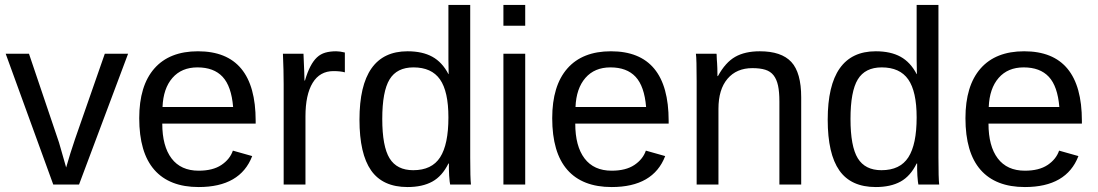

<svg xmlns="http://www.w3.org/2000/svg" viewBox="-20 -745 4431 775"><path d="M299 0H195L3 -528H97L213 -185Q217 -175 225 -146Q233 -117 247 -69L264 -126L283 -184L403 -528H497Z M635 -246Q635 -155 672.5 -105.5Q710 -56 782 -56Q839 -56 873.5 -79Q908 -102 920 -137L998 -115Q950 10 782 10Q664 10 603 -59.5Q542 -129 542 -268Q542 -399 603 -468.5Q664 -538 779 -538Q1012 -538 1012 -257V-246ZM921 -313Q914 -397 878.5 -435Q843 -473 777 -473Q713 -473 676 -430.5Q639 -388 636 -313Z M1125 0V-405Q1125 -460 1122 -528H1205Q1207 -483 1208 -456Q1209 -429 1209 -420H1211Q1221 -454 1233 -477Q1245 -500 1259.5 -513.5Q1274 -527 1293 -532.5Q1312 -538 1337 -538Q1352 -538 1372 -533V-453Q1354 -458 1326 -458Q1271 -458 1242 -410.5Q1213 -363 1213 -275V0Z M1790 -85Q1765 -34 1725 -12Q1685 10 1625 10Q1525 10 1478 -57Q1431 -124 1431 -262Q1431 -538 1625 -538Q1685 -538 1725 -516Q1765 -494 1790 -446H1791L1790 -505V-725H1878V-109Q1878 -25 1881 0H1797Q1796 -4 1795 -13Q1794 -22 1793 -36Q1792 -50 1792 -62Q1792 -74 1792 -85ZM1523 -265Q1523 -154 1552.5 -106Q1582 -58 1648 -58Q1723 -58 1756.5 -110Q1790 -162 1790 -271Q1790 -376 1756 -424.5Q1722 -473 1649 -473Q1582 -473 1552.5 -424.5Q1523 -376 1523 -265Z M2012 -641V-725H2100V-641ZM2012 0V-528H2100V0Z M2302 -246Q2302 -155 2339.5 -105.5Q2377 -56 2449 -56Q2506 -56 2540.5 -79Q2575 -102 2587 -137L2665 -115Q2617 10 2449 10Q2331 10 2270 -59.5Q2209 -129 2209 -268Q2209 -399 2270 -468.5Q2331 -538 2446 -538Q2679 -538 2679 -257V-246ZM2588 -313Q2581 -397 2545.5 -435Q2510 -473 2444 -473Q2380 -473 2343 -430.5Q2306 -388 2303 -313Z M3126 0V-335Q3126 -374 3120.5 -399.5Q3115 -425 3102.5 -441Q3090 -457 3069 -463.5Q3048 -470 3017 -470Q2953 -470 2916.5 -427Q2880 -384 2880 -306V0H2792V-416Q2792 -508 2789 -528H2872Q2873 -527 2873 -515Q2873 -509 2873.5 -504Q2874 -499 2874.5 -490.5Q2875 -482 2875.5 -469.5Q2876 -457 2876 -438H2878Q2908 -493 2947.5 -515.5Q2987 -538 3047 -538Q3134 -538 3174 -495Q3214 -452 3214 -352V0Z M3680 -85Q3655 -34 3615 -12Q3575 10 3515 10Q3415 10 3368 -57Q3321 -124 3321 -262Q3321 -538 3515 -538Q3575 -538 3615 -516Q3655 -494 3680 -446H3681L3680 -505V-725H3768V-109Q3768 -25 3771 0H3687Q3686 -4 3685 -13Q3684 -22 3683 -36Q3682 -50 3682 -62Q3682 -74 3682 -85ZM3413 -265Q3413 -154 3442.5 -106Q3472 -58 3538 -58Q3613 -58 3646.5 -110Q3680 -162 3680 -271Q3680 -376 3646 -424.5Q3612 -473 3539 -473Q3472 -473 3442.5 -424.5Q3413 -376 3413 -265Z M3970 -246Q3970 -155 4007.5 -105.5Q4045 -56 4117 -56Q4174 -56 4208.5 -79Q4243 -102 4255 -137L4333 -115Q4285 10 4117 10Q3999 10 3938 -59.5Q3877 -129 3877 -268Q3877 -399 3938 -468.5Q3999 -538 4114 -538Q4347 -538 4347 -257V-246ZM4256 -313Q4249 -397 4213.5 -435Q4178 -473 4112 -473Q4048 -473 4011 -430.5Q3974 -388 3971 -313Z"/></svg>

Font: Libra Sans
Style: Regular
Weight: 400
Foundry: Context Ltd
Version: Version 1.000; ttfautohint (v1.3)